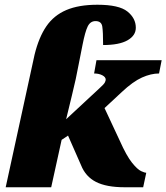

<svg xmlns="http://www.w3.org/2000/svg" viewBox="-20 -790 702 810"><path d="M506 0Q429 0 385 -22.5Q341 -45 322 -93L267 -218L240 -200L196 0H4L126 -560Q144 -633 175.5 -679Q207 -725 259.5 -747.5Q312 -770 391 -770Q482 -770 517.5 -741.5Q553 -713 553 -673Q553 -640 518 -620Q483 -600 415 -600Q415 -655 411.5 -678Q408 -701 383 -701Q361 -701 350 -678.5Q339 -656 328 -600L312 -519Q306 -486 299.5 -456.5Q293 -427 283.5 -388Q274 -349 259 -287L400 -418Q419 -435 422.5 -442.5Q426 -450 426 -454Q426 -465 411.5 -472.5Q397 -480 377 -480L387 -536H662L651 -480Q617 -480 579 -463Q541 -446 494 -402L421 -334L485 -197Q514 -132 537 -103.5Q560 -75 575.5 -68Q591 -61 597 -61L584 0Z"/></svg>

Font: Noto Serif Black
Style: Italic
Weight: 900
Italic angle: -12°
Designer: Monotype Design Team
Foundry: Monotype Imaging Inc.
Version: Version 2.013